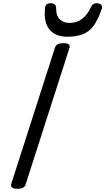

<svg xmlns="http://www.w3.org/2000/svg" viewBox="-20 -1163 657 1197"><path d="M89 14Q67 14 56.5 7Q46 0 50 -16L323 -867Q328 -881 340.5 -887.5Q353 -894 375 -894Q398 -894 408 -887Q418 -880 413 -864L140 -14Q136 0 124 7Q112 14 89 14ZM399 -934Q326 -934 288.5 -979Q251 -1024 261 -1115Q263 -1130 272 -1136.5Q281 -1143 296 -1143Q311 -1143 320.5 -1135.5Q330 -1128 330 -1115Q329 -1065 353 -1042.5Q377 -1020 414 -1020Q460 -1020 493 -1046.5Q526 -1073 544 -1113Q552 -1131 561 -1137Q570 -1143 584 -1143Q601 -1143 610.5 -1133.5Q620 -1124 615 -1109Q592 -1041 563.5 -1002.5Q535 -964 495 -949Q455 -934 399 -934Z"/></svg>

Font: Playwrite HR
Style: Regular
Weight: 400
Designer: Veronika Burian, José Scaglione
Foundry: TypeTogether
Version: Version 1.002